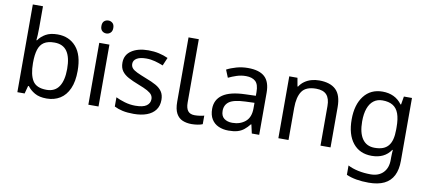

<svg xmlns="http://www.w3.org/2000/svg" viewBox="-83 -1079 3661 1638"><g transform="rotate(10 1747.0 -260.0)"><path d="M173 -575Q173 -541 171.5 -511.5Q170 -482 168 -465H173Q196 -499 236 -522Q276 -545 339 -545Q439 -545 499.5 -475.5Q560 -406 560 -268Q560 -176 532.5 -114Q505 -52 455 -21Q405 10 339 10Q276 10 236 -13Q196 -36 173 -68H166L148 0H85V-760H173ZM324 -472Q267 -472 234 -450.5Q201 -429 187 -384.5Q173 -340 173 -271V-267Q173 -168 205.5 -115.5Q238 -63 326 -63Q398 -63 433.5 -116Q469 -169 469 -269Q469 -370 433.5 -421Q398 -472 324 -472Z M788 -536V0H700V-536ZM745 -737Q765 -737 780.5 -723.5Q796 -710 796 -681Q796 -653 780.5 -639Q765 -625 745 -625Q723 -625 708 -639Q693 -653 693 -681Q693 -710 708 -723.5Q723 -737 745 -737Z M1307 -148Q1307 -96 1281 -61Q1255 -26 1207 -8Q1159 10 1093 10Q1037 10 996.5 1Q956 -8 925 -24V-104Q957 -88 1002.5 -74.5Q1048 -61 1095 -61Q1162 -61 1192 -82.5Q1222 -104 1222 -140Q1222 -160 1211 -176Q1200 -192 1171.5 -208Q1143 -224 1090 -244Q1038 -264 1001 -284Q964 -304 944 -332Q924 -360 924 -404Q924 -472 979.5 -509Q1035 -546 1125 -546Q1174 -546 1216.5 -536.5Q1259 -527 1296 -510L1266 -440Q1232 -454 1195 -464Q1158 -474 1119 -474Q1065 -474 1036.5 -456.5Q1008 -439 1008 -409Q1008 -387 1021 -371.5Q1034 -356 1064.5 -341.5Q1095 -327 1146 -307Q1197 -288 1233 -268Q1269 -248 1288 -219.5Q1307 -191 1307 -148Z M1595 10Q1551 10 1516.5 -4.5Q1482 -19 1462 -55.5Q1442 -92 1442 -157V-714H1531V-165Q1531 -117 1549.5 -93Q1568 -69 1608 -69Q1630 -69 1653.5 -72.5Q1677 -76 1690 -80V-6Q1676 1 1648.5 5.5Q1621 10 1595 10Z M1988 -545Q2086 -545 2133 -502Q2180 -459 2180 -365V0H2116L2099 -76H2095Q2072 -47 2047.5 -27.5Q2023 -8 1991.5 1Q1960 10 1915 10Q1867 10 1828.5 -7Q1790 -24 1768 -59.5Q1746 -95 1746 -149Q1746 -229 1809 -272.5Q1872 -316 2003 -320L2094 -323V-355Q2094 -422 2065 -448Q2036 -474 1983 -474Q1941 -474 1903 -461.5Q1865 -449 1832 -433L1805 -499Q1840 -518 1888 -531.5Q1936 -545 1988 -545ZM2014 -259Q1914 -255 1875.5 -227Q1837 -199 1837 -148Q1837 -103 1864.5 -82Q1892 -61 1935 -61Q2003 -61 2048 -98.5Q2093 -136 2093 -214V-262Z M2604 -546Q2700 -546 2749 -499.5Q2798 -453 2798 -349V0H2711V-343Q2711 -408 2682 -440Q2653 -472 2591 -472Q2502 -472 2468 -422Q2434 -372 2434 -278V0H2346V-536H2417L2430 -463H2435Q2453 -491 2479.5 -509.5Q2506 -528 2538 -537Q2570 -546 2604 -546Z M3154 -546Q3207 -546 3249.5 -526Q3292 -506 3322 -465H3327L3339 -536H3409V9Q3409 85 3383 136.5Q3357 188 3304 214Q3251 240 3169 240Q3111 240 3062.5 231.5Q3014 223 2976 206V125Q3014 145 3065 156Q3116 167 3174 167Q3243 167 3282.5 126.5Q3322 86 3322 16V-5Q3322 -17 3323 -39.5Q3324 -62 3325 -71H3321Q3293 -30 3251.5 -10Q3210 10 3155 10Q3051 10 2992.5 -63Q2934 -136 2934 -267Q2934 -395 2992.5 -470.5Q3051 -546 3154 -546ZM3166 -472Q3121 -472 3089.5 -448Q3058 -424 3041.5 -378Q3025 -332 3025 -266Q3025 -167 3061.5 -114.5Q3098 -62 3168 -62Q3209 -62 3238 -72.5Q3267 -83 3286 -105.5Q3305 -128 3314 -163Q3323 -198 3323 -246V-267Q3323 -340 3306.5 -385Q3290 -430 3255 -451Q3220 -472 3166 -472Z"/></g></svg>

Font: ugurmukhi25
Style: Book
Weight: 400
Designer: Jelle Bosma - Monotype Design Team
Foundry: Monotype Imaging Inc.
Version: Version 2.003